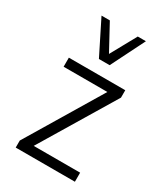

<svg xmlns="http://www.w3.org/2000/svg" viewBox="-184 -817 780 899"><g transform="rotate(30 206.5 -368.0)"><path d="M53 0V-38L306 -459L309 -440H58V-489H363V-449L110 -29L107 -49H373V0ZM183 -554 92 -736H137L212 -598L288 -736H332L241 -554Z"/></g></svg>

Font: Nunito Sans 10pt Condensed Light
Style: Regular
Weight: 300
Width: 3
Designer: Vernon Adams
Foundry: Vernon Adams
Version: Version 3.101;gftools[0.9.27]